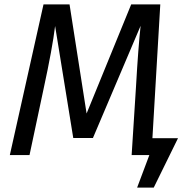

<svg xmlns="http://www.w3.org/2000/svg" viewBox="-20 -709 865 878"><path d="M794 -77 683 149H607L663 0H582L602 -314Q612 -490 623 -591L405 -78H315L232 -590Q220 -490 179 -301L115 0H25L179 -689H298L376 -190L580 -689H713L677 -77Z"/></svg>

Font: Fira Sans
Style: Italic
Weight: 400
Italic angle: -8°
Designer: bBox Type GmbH & Carrois Corporate GbR & Edenspiekermann AG
Foundry: bBox Type GmbH & Carrois Corporate GbR & Edenspiekermann AG
Version: Version 4.301